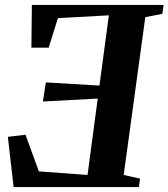

<svg xmlns="http://www.w3.org/2000/svg" viewBox="-20 -763 687 783"><path d="M35.5 0 12 -205 84 -213.5 138.5 -64 337 -49.5 378.5 -361 155 -349 167 -427 385.5 -414 424 -700.5 216 -689 178.5 -568.5H108L110 -743H647L642 -706.5L572.5 -693L484.5 -49.5L551 -34.5L546.5 0Z"/></svg>

Font: Merriweather 72pt
Style: Bold Italic
Weight: 700
Italic angle: -7.8°
Version: Version 2.101